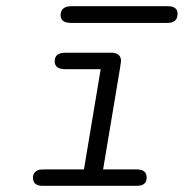

<svg xmlns="http://www.w3.org/2000/svg" viewBox="-20 -602 595 622"><path d="M86.9 -25.9Q86.9 -39.1 94 -44.9Q101.1 -50.8 106.9 -52Q112.8 -53.2 125 -53.2H252L306.2 -377.9H191.9Q156.7 -377.9 157.2 -403.8Q157.2 -430.7 190.9 -431.2H339.8Q372.1 -431.2 372.1 -403.8L369.1 -382.8L314 -53.2H422.9Q455.1 -53.2 455.1 -26.9Q455.1 0 423.8 0H118.2Q86.9 0 86.9 -25.9ZM176.3 -552.7Q176.3 -581.5 211.4 -582H522.5Q555.7 -582 555.2 -557.1Q555.2 -528.3 523.4 -527.8H207.5Q176.3 -528.8 176.3 -552.7Z"/></svg>

Font: CMU Typewriter Text
Style: LightOblique
Weight: 200
Italic angle: -9.46001°
Version: Version 0.7.0